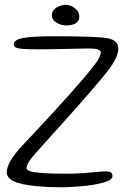

<svg xmlns="http://www.w3.org/2000/svg" viewBox="-20 -758 540 792"><path d="M232.5 14.5Q180.5 14.5 134.5 10.2Q88.5 6 62 -1.5Q35 -8 21.5 -19.8Q8 -31.5 8 -47Q8 -68.5 24.2 -96.2Q40.5 -124 72 -157.5Q93.5 -180 124.5 -213.2Q155.5 -246.5 191 -285Q226.5 -323.5 261 -362Q295.5 -400.5 324 -434Q352.5 -467.5 369.5 -490Q383.5 -508 389.5 -521.5Q395.5 -535 395.5 -543Q395.5 -549.5 384.5 -553.8Q373.5 -558 351 -558Q343 -558 316.5 -557.5Q290 -557 255.5 -556.2Q221 -555.5 189 -555Q157 -554.5 138 -554.5Q100 -554.5 77.8 -556Q55.5 -557.5 46.2 -561.5Q37 -565.5 37 -574Q37 -584 45.5 -590.5Q54 -597 74.2 -601Q94.5 -605 128.8 -606.8Q163 -608.5 214.5 -608.5Q250 -608.5 292.2 -607.8Q334.5 -607 370 -605.2Q405.5 -603.5 421 -601Q444 -597 456 -586.2Q468 -575.5 468 -557.5Q468 -545 463.5 -532Q459 -519 451.2 -505.2Q443.5 -491.5 433 -477Q423 -463 398.8 -433.8Q374.5 -404.5 341 -366Q307.5 -327.5 270 -285.5Q232.5 -243.5 196 -203.2Q159.5 -163 130.5 -130Q110 -108.5 99.8 -92Q89.5 -75.5 89.5 -63.5Q89.5 -57 104 -52Q118.5 -47 154.5 -44.2Q190.5 -41.5 254 -41.5Q294 -41.5 326 -44Q358 -46.5 381.2 -48.8Q404.5 -51 416.5 -51Q426.5 -51 432.5 -49Q438.5 -47 441.2 -43Q444 -39 444 -32Q444 -21.5 429.8 -14Q415.5 -6.5 391.8 -1Q368 4.5 339.5 7.8Q311 11 283.2 12.8Q255.5 14.5 232.5 14.5ZM254.5 -653Q231.5 -653 212.8 -664.5Q194 -676 194 -696.5Q194 -708.5 202.5 -717.8Q211 -727 224.2 -732.5Q237.5 -738 250.5 -738Q264.5 -738 277.5 -731.5Q290.5 -725 298.8 -714.2Q307 -703.5 307 -690Q307 -670 291.5 -661.5Q276 -653 254.5 -653Z"/></svg>

Font: Gluten ExtraLight
Style: Regular
Weight: 250
Designer: Tyler Finck
Foundry: Etcetera Type Company
Version: Version 1.300